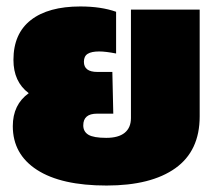

<svg xmlns="http://www.w3.org/2000/svg" viewBox="-20 -570 684 600"><path d="M313 9.8Q171.4 9.8 95.7 -39.1Q20 -87.9 20 -175.8Q20 -243.2 69.8 -278.8Q22 -314.5 22 -382.8Q22 -464.8 76.4 -507.3Q130.9 -549.8 231 -549.8Q295.9 -549.8 342.8 -533.2V-402.8Q310.1 -409.2 290 -409.2Q266.1 -409.2 254.2 -401.9Q242.2 -394.5 242.2 -377Q242.2 -345.2 284.2 -345.2H331.1L334 -214.8H283.2Q240.2 -214.8 240.2 -178.2Q240.2 -158.7 256.3 -148.9Q272.5 -139.2 312 -139.2Q350.1 -139.2 369.6 -155Q389.2 -170.9 389.2 -201.2V-540H604V-206.1Q604 -98.6 528.1 -44.4Q452.1 9.8 313 9.8Z"/></svg>

Font: Kanit ExtraBold
Style: Regular
Weight: 800
Designer: Katatrad Team
Foundry: CadsonDemak
Version: Version 1.000;PS 001.000;hotconv 1.0.88;makeotf.lib2.5.64775